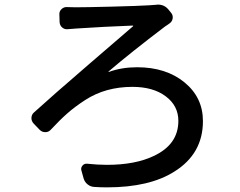

<svg xmlns="http://www.w3.org/2000/svg" viewBox="-20 -767 1040 832"><path d="M274.4 -640.6Q260.7 -638.7 250 -647.5Q239.3 -656.2 238.3 -670.9L237.3 -704.1Q236.3 -717.8 246.6 -727.5Q256.8 -737.3 270.5 -736.3Q289.1 -735.4 307.6 -735.4Q351.6 -735.4 466.3 -738.3Q581.1 -741.2 626 -744.1Q639.6 -745.1 654.3 -746.1Q659.2 -747.1 664.1 -747.1Q692.4 -747.1 710 -725.6L722.7 -710Q730.5 -699.2 728 -686Q725.6 -672.9 713.9 -665Q710 -662.1 703.6 -657.7Q697.3 -653.3 695.3 -652.3Q544.9 -538.1 450.2 -457Q450.2 -456.1 450.2 -455.6Q450.2 -455.1 451.2 -455.1Q506.8 -475.6 574.2 -475.6Q699.2 -475.6 779.3 -410.2Q859.4 -344.7 859.4 -242.2Q859.4 -100.6 735.4 -23.4Q627.9 44.9 443.4 44.9Q416 44.9 387.7 43Q372.1 42 359.9 32.2Q347.7 22.5 342.8 7.8L333 -27.3Q329.1 -39.1 336.9 -48.8Q344.7 -58.6 357.4 -57.6Q402.3 -52.7 443.4 -52.7Q565.4 -52.7 645.5 -90.8Q752.9 -140.6 752.9 -243.2Q752.9 -308.6 698.2 -349.6Q643.6 -390.6 553.7 -390.6Q496.1 -390.6 444.8 -376.5Q393.6 -362.3 349.1 -333.5Q304.7 -304.7 272 -275.9Q239.3 -247.1 199.2 -204.1Q190.4 -194.3 176.3 -194.3Q162.1 -194.3 152.3 -204.1L126 -231.4Q116.2 -242.2 116.2 -254.9Q116.2 -270.5 127.9 -280.3Q205.1 -350.6 370.1 -492.7Q535.2 -634.8 556.6 -653.3Q557.6 -654.3 557.1 -655.3Q556.6 -656.2 555.7 -656.2Q429.7 -651.4 313.5 -643.6Q293.9 -642.6 274.4 -640.6Z"/></svg>

Font: Gen Jyuu GothicL Medium
Style: Regular
Weight: 500
Designer: [Source Han Sans]
Ryoko NISHIZUKA  (kana & ideographs); Paul D. Hunt (Latin, Greek & Cyrillic); Wenlong ZHANG  (bopomofo
Version: Version 1.002.20150607